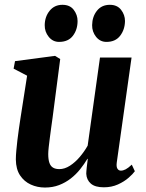

<svg xmlns="http://www.w3.org/2000/svg" viewBox="-20 -788 623 818"><path d="M171.5 11Q139 11 111 -1.8Q83 -14.5 65.5 -40.8Q48 -67 47.5 -108.5Q47.5 -125 49.5 -146.2Q51.5 -167.5 54.2 -191.5Q57 -215.5 60.5 -239Q64 -262.5 67 -283L95.5 -465.5L38 -495.5L44 -527.5L214.5 -550L236.5 -536.5L204 -286.5Q201 -266 198 -243.5Q195 -221 192.2 -199.8Q189.5 -178.5 187.5 -160.8Q185.5 -143 185.5 -131.5Q185.5 -108.5 190.5 -94.2Q195.5 -80 206 -73.8Q216.5 -67.5 233 -67.5Q255.5 -67.5 278 -82Q300.5 -96.5 320 -119.5Q339.5 -142.5 353.5 -167.5L406 -543H540.5L477.5 -96Q475 -78 480.2 -69.5Q485.5 -61 495 -61Q504.5 -61 515.2 -66.5Q526 -72 541.5 -86.5L554.5 -58.5Q546.5 -47 528 -30.8Q509.5 -14.5 482.5 -2.2Q455.5 10 422.5 10Q385 10 367 -5.8Q349 -21.5 347.5 -47.5Q347.5 -51 348 -58.2Q348.5 -65.5 349.5 -74.5Q350.5 -83.5 351.8 -93.2Q353 -103 354 -111L352.5 -111.5Q339 -89 321.5 -67Q304 -45 281.5 -27.5Q259 -10 231.8 0.5Q204.5 11 171.5 11ZM231.5 -609.5Q205 -609.5 187.5 -631.2Q170 -653 170.5 -681Q171 -717 191.5 -742.2Q212 -767.5 246 -767.5Q278 -767.5 294.2 -746Q310.5 -724.5 310.5 -698.5Q310.5 -662 290.8 -635.8Q271 -609.5 231.5 -609.5ZM433.5 -609.5Q406.5 -609.5 389.2 -631.2Q372 -653 372.5 -681Q373 -717 393 -742.2Q413 -767.5 448 -767.5Q479.5 -767.5 496 -746Q512.5 -724.5 512.5 -698.5Q512 -662 492 -635.8Q472 -609.5 433.5 -609.5Z"/></svg>

Font: Merriweather 60pt
Style: Bold Italic
Weight: 700
Italic angle: -7.8°
Version: Version 2.101